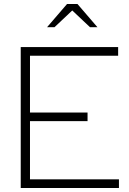

<svg xmlns="http://www.w3.org/2000/svg" viewBox="-20 -934 642 954"><path d="M83 0V-700H567V-657H129V-375H415V-332H129V-43H571V0ZM427 -799 339 -882 251 -799H214L313 -914H365L464 -799Z"/></svg>

Font: Red Hat Display
Style: Regular
Weight: 300
Designer: Pentagram, MCKL
Foundry: Pentagram, MCKL
Version: Version 1.023